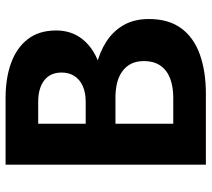

<svg xmlns="http://www.w3.org/2000/svg" viewBox="-54 -686 740 671"><g transform="rotate(-90 315.5 -350.0)"><path d="M183 -355H309Q379 -355 432 -374.5Q485 -394 515 -432Q545 -470 545 -523Q545 -583 515 -622Q485 -661 432 -680.5Q379 -700 309 -700H76V0H324Q402 0 461 -21Q520 -42 552.5 -86Q585 -130 585 -199Q585 -251 563.5 -288Q542 -325 505 -348.5Q468 -372 421.5 -383Q375 -394 324 -394H183V-316H311Q338 -316 361 -310.5Q384 -305 401.5 -292.5Q419 -280 428.5 -261.5Q438 -243 438 -217Q438 -181 421.5 -158Q405 -135 376 -124.5Q347 -114 311 -114H219V-586H296Q343 -586 370.5 -565Q398 -544 398 -504Q398 -478 385.5 -459Q373 -440 350 -430Q327 -420 296 -420H183Z"/></g></svg>

Font: Jost SemiBold
Style: Regular
Weight: 600
Version: Version 3.710